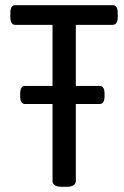

<svg xmlns="http://www.w3.org/2000/svg" viewBox="-20 -720 479 742"><path d="M77 -318Q58 -318 58 -348V-358Q58 -388 77 -388H365Q384 -388 384 -358V-348Q384 -318 365 -318ZM221 2Q201 2 192 -4Q183 -10 183 -20V-624H39Q20 -624 20 -654V-670Q20 -700 39 -700H415Q435 -700 435 -670V-654Q435 -624 415 -624H273V-20Q273 -10 264 -4Q255 2 235 2Z"/></svg>

Font: Asap Condensed VF Beta
Style: Regular
Weight: 400
Designer: Pablo Cosgaya
Foundry: Omnibus-Type
Version: Version 1.008